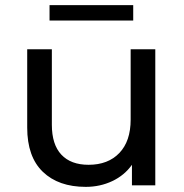

<svg xmlns="http://www.w3.org/2000/svg" viewBox="-20 -722 717 748"><path d="M585 -530V0H494V-80Q465 -39 417.5 -16.5Q370 6 314 6Q208 6 147 -52.5Q86 -111 86 -225V-530H182V-236Q182 -159 219 -119.5Q256 -80 325 -80Q401 -80 445 -126Q489 -172 489 -256V-530ZM173 -702H499V-642H173Z"/></svg>

Font: APTA Sans Medium
Style: Bold
Weight: 500
Version: Version 7.200